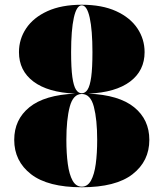

<svg xmlns="http://www.w3.org/2000/svg" viewBox="-20 -780 690 810"><path d="M40 -190Q40 -275.5 104 -327.5Q168 -379.5 297 -385Q182 -390 121 -436Q60 -482 60 -560Q60 -615 90.5 -660.5Q121 -706 180.2 -733Q239.5 -760 325 -760Q410.5 -760 469.8 -733Q529 -706 559.5 -660.5Q590 -615 590 -560Q590 -482 529 -436Q468 -390 353 -385Q482 -379.5 546 -327.5Q610 -275.5 610 -190Q610 -100 539.2 -45Q468.5 10 325 10Q182 10 111 -45Q40 -100 40 -190ZM280 -560Q280 -493 285.2 -455.2Q290.5 -417.5 300.5 -402Q310.5 -386.5 325 -386.5Q339.5 -386.5 349.5 -402Q359.5 -417.5 364.8 -455.2Q370 -493 370 -560Q370 -653 358.5 -705.2Q347 -757.5 325 -757.5Q303 -757.5 291.5 -705.2Q280 -653 280 -560ZM260 -190Q260 -133 266 -88.5Q272 -44 286.2 -18.2Q300.5 7.5 325 7.5Q349.5 7.5 363.8 -18.2Q378 -44 384 -88.5Q390 -133 390 -190Q390 -275.5 376 -329.5Q362 -383.5 325 -383.5Q288.5 -383.5 274.2 -329.5Q260 -275.5 260 -190Z"/></svg>

Font: Bodoni* 72pt Fatface
Style: Regular
Weight: 900
Version: Version 2.3